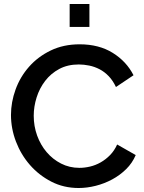

<svg xmlns="http://www.w3.org/2000/svg" viewBox="-20 -936 724 962"><path d="M35 -360Q35 -424 58 -487.5Q81 -551 125.5 -601.5Q170 -652 234 -683Q298 -714 379 -714Q476 -714 545 -671Q614 -628 649 -559L561 -500Q546 -532 525 -554Q504 -576 479 -589Q454 -602 427 -607.5Q400 -613 375 -613Q319 -613 277 -590.5Q235 -568 206.5 -531Q178 -494 163.5 -448Q149 -402 149 -356Q149 -304 166 -257Q183 -210 213.5 -174Q244 -138 286 -116.5Q328 -95 378 -95Q404 -95 431.5 -101.5Q459 -108 484.5 -122.5Q510 -137 531.5 -159Q553 -181 567 -212L660 -159Q643 -119 612 -88.5Q581 -58 542 -37Q503 -16 459.5 -5Q416 6 374 6Q299 6 237 -26Q175 -58 130 -109.5Q85 -161 60 -226.5Q35 -292 35 -360ZM329 -801V-916H428V-801Z"/></svg>

Font: IngvarSans
Style: Regular
Weight: 600
Version: Version 3.000